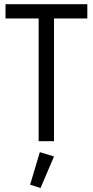

<svg xmlns="http://www.w3.org/2000/svg" viewBox="-20 -687 451 934"><path d="M6.8 -666.5H404.8V-597.2H242.7V0H168V-597.2H6.8ZM242.7 74.2 177.2 227.5 126.5 211.4 173.8 53.2Z"/></svg>

Font: NMS Futura Pro Book
Style: Regular
Weight: 400
Designer: Blend3rman
Version: Version 0.1